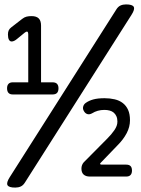

<svg xmlns="http://www.w3.org/2000/svg" viewBox="-20 -800 640 870"><path d="M49 50Q20 50 14 39Q8 28 24 3L507 -757Q515 -770 526 -775Q537 -780 551 -780Q580 -780 586 -769Q592 -758 576 -733L93 27Q85 40 74 45Q63 50 49 50ZM387 0Q369 0 359 -9Q349 -18 349 -36Q349 -44 351.5 -51Q354 -58 359 -64L467 -173Q476 -182 484 -191.5Q492 -201 498.5 -210.5Q505 -220 508.5 -229.5Q512 -239 512 -249Q512 -263 507.5 -273Q503 -283 495.5 -289.5Q488 -296 477 -299Q466 -302 453 -302Q437 -302 423 -298Q409 -294 398 -287Q386 -280 376 -283Q366 -286 360 -297Q354 -307 357 -317.5Q360 -328 369 -334Q383 -344 403 -349.5Q423 -355 454 -355Q478 -355 499.5 -350Q521 -345 536.5 -333Q552 -321 560.5 -302Q569 -283 569 -255Q569 -225 554 -196.5Q539 -168 513 -142L435 -61Q433 -59 434 -56.5Q435 -54 441 -54H552Q565 -54 571.5 -47.5Q578 -41 578 -27Q578 -14 571.5 -7Q565 0 552 0ZM38 -372Q25 -372 18.5 -379Q12 -386 12 -400Q12 -413 18.5 -420Q25 -427 38 -427H108V-643Q108 -650 106.5 -653.5Q105 -657 102 -657Q100 -657 97.5 -655.5Q95 -654 92 -652L59 -625Q51 -618 44.5 -615Q38 -612 33 -612Q25 -612 20.5 -620Q16 -628 16 -644Q16 -655 19.5 -662.5Q23 -670 31 -676L80 -714Q90 -722 100 -724.5Q110 -727 123 -727Q145 -727 155.5 -716.5Q166 -706 166 -684V-427H218Q232 -427 238.5 -420Q245 -413 245 -400Q245 -386 238.5 -379Q232 -372 218 -372Z"/></svg>

Font: Maple Mono Normal
Style: Regular
Weight: 400
Monospace: yes
Designer: subframe7536
Version: Version 7.000